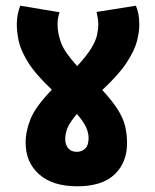

<svg xmlns="http://www.w3.org/2000/svg" viewBox="-20 -652 545 674"><path d="M426 -150Q426 -81 382 -39.5Q338 2 251 2Q165 2 117.5 -40Q70 -82 70 -151Q70 -192 87.5 -235Q105 -278 162 -337Q103 -393 77.5 -435Q52 -477 45.5 -508.5Q39 -540 39 -567Q39 -586 42.5 -602.5Q46 -619 51 -632L189 -609Q186 -600 184 -589.5Q182 -579 182 -567Q182 -535 194.5 -501.5Q207 -468 251 -420Q284 -456 300 -482Q316 -508 320.5 -528.5Q325 -549 325 -566Q325 -578 323 -589Q321 -600 319 -610L457 -632Q463 -618 466 -602Q469 -586 469 -565Q469 -539 460.5 -506.5Q452 -474 424.5 -432Q397 -390 339 -336Q375 -297 394 -266.5Q413 -236 419.5 -208Q426 -180 426 -150ZM209 -165Q209 -144 219.5 -131.5Q230 -119 250 -119Q267 -119 279 -130.5Q291 -142 291 -168Q291 -185 282.5 -204.5Q274 -224 250 -252Q226 -224 217.5 -204Q209 -184 209 -165Z"/></svg>

Font: Noto Sans Condensed ExtraBold
Style: Regular
Weight: 800
Width: 3
Designer: Monotype Design Team
Foundry: Monotype Imaging Inc.
Version: Version 2.013; ttfautohint (v1.8.4.7-5d5b)